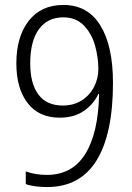

<svg xmlns="http://www.w3.org/2000/svg" viewBox="-20 -745 531 775"><path d="M170 10Q147 10 123 7Q99 4 84 -2V-53Q123 -39 169 -39Q272 -39 324.5 -124Q377 -209 380 -366H377Q359 -326 319.5 -298Q280 -270 221 -270Q137 -270 91.5 -329Q46 -388 46 -489Q46 -597 96 -661Q146 -725 236 -725Q334 -725 385 -642.5Q436 -560 436 -411Q436 -204 369.5 -97Q303 10 170 10ZM102 -489Q102 -408 135 -363.5Q168 -319 234 -319Q277 -319 309.5 -339.5Q342 -360 359.5 -394Q377 -428 377 -466Q377 -512 364 -560Q351 -608 319 -641.5Q287 -675 236 -675Q172 -675 137 -627Q102 -579 102 -489Z"/></svg>

Font: Noto Sans UI NarrowLight
Style: Regular
Weight: 300
Width: 4
Designer: Monotype Design Team
Foundry: Monotype Imaging Inc.
Version: Version 1.001